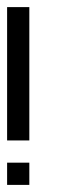

<svg xmlns="http://www.w3.org/2000/svg" viewBox="-20 -520 165 540"><path d="M0 -437.5V-500H62.5V-437.5ZM0 -375V-437.5H62.5V-375ZM0 -312.5V-375H62.5V-312.5ZM0 -250V-312.5H62.5V-250ZM0 -187.5V-250H62.5V-187.5ZM0 -125V-187.5H62.5V-125ZM0 0V-62.5H62.5V0Z"/></svg>

Font: AprilSans
Style: Regular
Weight: 400
Designer: typesprite
Version: Version 1.001;PS 001.001;hotconv 1.0.88;makeotf.lib2.5.64775